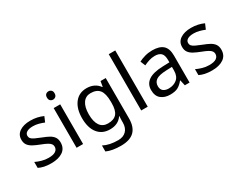

<svg xmlns="http://www.w3.org/2000/svg" viewBox="-100 -1383 2850 2246"><g transform="rotate(-30 1325.0 -260.0)"><path d="M434 -148Q434 -70 376 -30Q318 10 220 10Q164 10 123.5 1Q83 -8 52 -24V-104Q84 -88 129.5 -74.5Q175 -61 222 -61Q289 -61 319 -82.5Q349 -104 349 -140Q349 -160 338 -176Q327 -192 298.5 -208Q270 -224 217 -244Q165 -264 128 -284Q91 -304 71 -332Q51 -360 51 -404Q51 -472 106.5 -509Q162 -546 252 -546Q301 -546 343.5 -536.5Q386 -527 423 -510L393 -440Q359 -454 322 -464Q285 -474 246 -474Q192 -474 163.5 -456.5Q135 -439 135 -409Q135 -387 148 -371.5Q161 -356 191.5 -341.5Q222 -327 273 -307Q324 -288 360 -268Q396 -248 415 -219.5Q434 -191 434 -148Z M609 -737Q629 -737 644.5 -723.5Q660 -710 660 -681Q660 -653 644.5 -639Q629 -625 609 -625Q587 -625 572 -639Q557 -653 557 -681Q557 -710 572 -723.5Q587 -737 609 -737ZM652 -536V0H564V-536Z M1012 -546Q1065 -546 1107.5 -526Q1150 -506 1180 -465H1185L1197 -536H1267V9Q1267 124 1208.5 182Q1150 240 1027 240Q909 240 834 206V125Q913 167 1032 167Q1101 167 1140.5 126.5Q1180 86 1180 16V-5Q1180 -17 1181 -39.5Q1182 -62 1183 -71H1179Q1125 10 1013 10Q909 10 850.5 -63Q792 -136 792 -267Q792 -395 850.5 -470.5Q909 -546 1012 -546ZM1024 -472Q957 -472 920 -418.5Q883 -365 883 -266Q883 -167 919.5 -114.5Q956 -62 1026 -62Q1107 -62 1144 -105.5Q1181 -149 1181 -246V-267Q1181 -377 1143 -424.5Q1105 -472 1024 -472Z M1525 0H1437V-760H1525Z M1898 -545Q1996 -545 2043 -502Q2090 -459 2090 -365V0H2026L2009 -76H2005Q1970 -32 1931.5 -11Q1893 10 1825 10Q1752 10 1704 -28.5Q1656 -67 1656 -149Q1656 -229 1719 -272.5Q1782 -316 1913 -320L2004 -323V-355Q2004 -422 1975 -448Q1946 -474 1893 -474Q1851 -474 1813 -461.5Q1775 -449 1742 -433L1715 -499Q1750 -518 1798 -531.5Q1846 -545 1898 -545ZM1924 -259Q1824 -255 1785.5 -227Q1747 -199 1747 -148Q1747 -103 1774.5 -82Q1802 -61 1845 -61Q1913 -61 1958 -98.5Q2003 -136 2003 -214V-262Z M2605 -148Q2605 -70 2547 -30Q2489 10 2391 10Q2335 10 2294.5 1Q2254 -8 2223 -24V-104Q2255 -88 2300.5 -74.5Q2346 -61 2393 -61Q2460 -61 2490 -82.5Q2520 -104 2520 -140Q2520 -160 2509 -176Q2498 -192 2469.5 -208Q2441 -224 2388 -244Q2336 -264 2299 -284Q2262 -304 2242 -332Q2222 -360 2222 -404Q2222 -472 2277.5 -509Q2333 -546 2423 -546Q2472 -546 2514.5 -536.5Q2557 -527 2594 -510L2564 -440Q2530 -454 2493 -464Q2456 -474 2417 -474Q2363 -474 2334.5 -456.5Q2306 -439 2306 -409Q2306 -387 2319 -371.5Q2332 -356 2362.5 -341.5Q2393 -327 2444 -307Q2495 -288 2531 -268Q2567 -248 2586 -219.5Q2605 -191 2605 -148Z"/></g></svg>

Font: Noto Sans Thai Looped
Style: Regular
Weight: 400
Designer: Sasikarn Vongin, Ben Mitchell
Foundry: The Fontpad Ltd
Version: Version 1.001; ttfautohint (v1.8.4.7-5d5b)